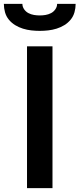

<svg xmlns="http://www.w3.org/2000/svg" viewBox="-56 -975 412 995"><path d="M84 0V-735H216V0ZM150 -815Q128 -815 106 -817.5Q84 -820 63 -826.5Q42 -833 23 -844.5Q4 -856 -10 -873Q-24 -890 -30 -911.5Q-36 -933 -36 -955H60Q60 -940 69 -927Q78 -914 91.5 -907Q105 -900 120 -897.5Q135 -895 150 -895Q165 -895 180 -897.5Q195 -900 208.5 -907Q222 -914 231 -927Q240 -940 240 -955H336Q336 -933 330 -911.5Q324 -890 310 -873Q296 -856 277 -844.5Q258 -833 237 -826.5Q216 -820 194 -817.5Q172 -815 150 -815Z"/></svg>

Font: Iosevka Aile Extrabold
Style: Regular
Weight: 800
Designer: Belleve Invis
Foundry: Belleve Invis
Version: Version 27.3.5; ttfautohint (v1.8.4)